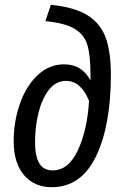

<svg xmlns="http://www.w3.org/2000/svg" viewBox="-20 -768 515 800"><path d="M37 -179Q37 -262 63 -336Q89 -410 137 -455Q185 -500 247 -500Q321 -500 357 -433V-459Q357 -539 343.5 -582Q330 -625 290 -648.5Q250 -672 169 -680L192 -748Q292 -738 346 -703.5Q400 -669 421 -609.5Q442 -550 442 -457Q442 -245 380 -116.5Q318 12 195 12Q123 12 80 -38.5Q37 -89 37 -179ZM351 -348Q317 -431 255 -431Q213 -431 184 -394Q155 -357 140.5 -298.5Q126 -240 126 -177Q126 -116 144 -87Q162 -58 199 -58Q266 -58 305 -143Q344 -228 351 -348Z"/></svg>

Font: Fira Sans Extra Condensed
Style: Italic
Weight: 400
Width: 3
Italic angle: -8°
Designer: Carrois Corporate & Edenspiekermann AG
Foundry: Carrois Corporate GbR & Edenspiekermann AG
Version: Version 4.203